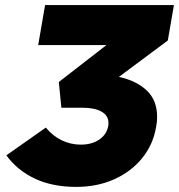

<svg xmlns="http://www.w3.org/2000/svg" viewBox="-20 -720 703 754"><path d="M663 -700H157L130 -543H398L211 -398L221 -297H303Q352 -297 379 -281.5Q406 -266 406 -237Q406 -229 405 -225Q399 -192 370 -172Q341 -152 297 -152Q258 -152 222.5 -169Q187 -186 160 -219L5 -110Q48 -51 117 -18.5Q186 14 279 14Q361 14 427.5 -15.5Q494 -45 537.5 -98Q581 -151 593 -221Q597 -240 597 -261Q597 -326 556.5 -364.5Q516 -403 447 -418L639 -561Z"/></svg>

Font: Geom Black
Style: Bold Italic
Weight: 900
Italic angle: -10°
Version: Version 1.102